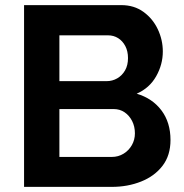

<svg xmlns="http://www.w3.org/2000/svg" viewBox="-20 -730 720 750"><path d="M646 -183Q646 -123 615 -82.5Q584 -42 531.5 -21Q479 0 417 0H74V-710H454Q504 -710 540.5 -683.5Q577 -657 596.5 -615.5Q616 -574 616 -529Q616 -478 590 -432Q564 -386 514 -364Q575 -346 610.5 -299Q646 -252 646 -183ZM507 -209Q507 -236 496 -257.5Q485 -279 466.5 -291.5Q448 -304 424 -304H212V-117H417Q442 -117 462.5 -129.5Q483 -142 495 -163Q507 -184 507 -209ZM212 -592V-413H396Q419 -413 438 -424Q457 -435 468.5 -455Q480 -475 480 -503Q480 -530 469.5 -550Q459 -570 441.5 -581Q424 -592 402 -592Z"/></svg>

Font: Raleway Thin
Style: Bold
Weight: 700
Version: Version 4.026